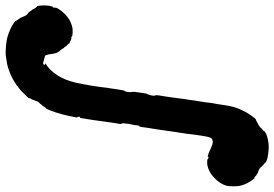

<svg xmlns="http://www.w3.org/2000/svg" viewBox="-184 -590 984 689"><g transform="rotate(-90 308.5 -246.0)"><path d="M455 -718Q457 -718 472 -718Q498 -717 519 -712Q553 -702 574 -686Q577 -684 577 -683Q577 -681 580 -677Q582 -675 582 -674Q583 -672 585 -670Q586 -669 586 -668.5Q586 -668 589 -664Q592 -658 596 -648L599 -643Q599 -643 601.5 -640.5Q604 -638 604 -638.5Q604 -639 606.5 -636.5Q609 -634 609 -635L614 -627Q618 -622 618.5 -621.5Q619 -621 620.5 -617.5Q622 -614 622.5 -614Q623 -614 623.5 -612.5Q624 -611 626 -609Q628 -605 628.5 -606Q629 -607 630 -606L631 -604Q633 -593 633 -581Q633 -563 629 -551Q628 -548 628 -549Q627 -551 626 -548Q625 -546 625 -542Q625 -538 624 -535Q621 -528 611 -515.5Q601 -503 591 -496Q579 -487 570 -484Q559 -479 548 -478Q532 -477 525 -479Q523 -480 522 -480Q521 -480 521 -481Q521 -483 516 -483L514 -484L516 -482Q518 -481 518 -481Q518 -481 516 -481.5Q514 -482 511.5 -483Q509 -484 507 -485Q499 -488 495 -491L493 -492H495Q497 -491 497 -491.5Q497 -492 496 -492.5Q495 -493 493.5 -495Q492 -497 489 -499Q485 -502 486 -502Q487 -504 481 -509Q480 -510 480 -510Q480 -510 478.5 -512.5Q477 -515 476.5 -516Q476 -517 472 -522Q465 -529 462 -538Q459 -548 458 -559Q457 -569 455 -569Q455 -569 455 -571Q455 -575 452 -577Q451 -577 444 -579Q437 -581 433 -582Q426 -585 423 -583Q416 -580 423 -576L425 -574L423 -573Q420 -573 418 -571Q416 -569 412 -566Q403 -560 392 -546Q381 -532 373 -516Q366 -502 361 -486Q354 -463 352 -447Q351 -444 350 -438Q349 -432 348 -426Q347 -421 346 -416Q345 -407 341 -383Q340 -374 339.5 -371Q339 -368 338.5 -362.5Q338 -357 337.5 -354.5Q337 -352 336 -346Q334 -332 332 -318Q328 -291 326 -291Q324 -291 323 -282Q321 -273 322 -267Q323 -265 323 -261Q323 -252 321 -243Q321 -241 320 -235Q319 -225 317 -215Q316 -212 315 -210Q312 -205 310 -195Q308 -184 310 -181Q311 -180 311 -177Q311 -172 307 -149Q306 -144 305 -136Q304 -128 303 -122Q302 -114 299 -92Q298 -80 294 -58Q293 -51 292 -42Q289 -22 287 -11Q286 -2 285 2Q284 15 282 26Q280 34 279 41.5Q278 49 277 55.5Q276 62 275 68Q271 99 259 126Q257 129 256 132Q251 144 239 161.5Q227 179 223 180Q221 180 218 182Q215 184 207.5 187.5Q200 191 195 196Q190 201 190.5 201.5Q191 202 189 202Q183 207 182 208Q182 209 183 209L181 211Q180 212 178 213Q168 221 139 225Q122 227 101 224Q84 222 73 217Q70 216 69.5 215.5Q69 215 69 214Q70 212 65 210Q63 209 63 208.5Q63 208 60.5 206Q58 204 53 198.5Q48 193 46 192Q35 187 34 187Q34 188 31 186L25 182H24Q23 181 20 178Q16 174 14 174V175H13Q4 165 -3 152Q-12 136 -15 118Q-16 110 -16 100Q-16 84 -14 74Q-7 51 13.5 31Q34 11 58 6Q62 5 71 5Q80 5 81 6Q81 8 84 9Q87 10 88.5 9.5Q90 9 90 8Q90 7 90 7Q90 7 91 7Q103 9 120 18Q135 25 143 25Q156 25 159 15Q163 6 169 -39Q170 -47 171 -55.5Q172 -64 173 -71.5Q174 -79 175 -84Q176 -89 176.5 -94Q177 -99 179 -110Q182 -133 188 -173Q190 -187 191 -192Q192 -196 193 -203Q197 -235 198 -237Q198 -238 199 -238Q202 -237 203 -248Q203 -255 205 -262Q208 -274 210 -293Q211 -300 208 -303Q207 -304 208.5 -313.5Q210 -323 210.5 -325Q211 -327 212.5 -337.5Q214 -348 216 -362.5Q218 -377 219 -384Q220 -391 221 -399Q222 -407 223 -412Q226 -434 229 -450Q229 -451 230.5 -451Q232 -451 233 -452Q235 -456 232 -461L231 -464L232 -469Q241 -519 256 -558Q262 -573 264 -574Q268 -576 271 -583Q273 -587 274 -587Q276 -587 279 -593Q281 -596 282 -596Q283 -596 284.5 -598.5Q286 -601 287 -602Q288 -603 288 -603Q288 -604 289 -606Q290 -609 290 -610Q290 -611 291 -612Q295 -618 294 -620Q294 -620 296 -624Q301 -631 300 -634Q299 -636 316 -652Q327 -664 338 -672Q376 -702 423 -713Q440 -716 455 -718Z"/></g></svg>

Font: TT2020 Style B
Style: Italic
Weight: 400
Italic angle: -15°
Version: Version 0.2.000